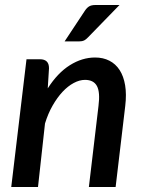

<svg xmlns="http://www.w3.org/2000/svg" viewBox="-20 -748 576 768"><path d="M171 -394.5Q210.5 -456.5 259.5 -487.2Q308.5 -518 360.5 -518Q392.5 -518 417.5 -505.2Q442.5 -492.5 458.5 -467.8Q474.5 -443 480.5 -407Q486.5 -371 481 -324.5L442.5 0H335.5L374 -324.5Q381 -379 367.8 -403.8Q354.5 -428.5 320 -428.5Q298 -428.5 274.8 -416Q251.5 -403.5 230.2 -380.8Q209 -358 190.5 -325.8Q172 -293.5 160 -254L132 0H25L86 -511H140Q157.5 -511 166.8 -502.2Q176 -493.5 176 -475ZM458 -728 332 -598.5Q323.5 -589.5 316.2 -586Q309 -582.5 297.5 -582.5H238.5L318.5 -703.5Q326.5 -716 335.8 -722Q345 -728 362 -728Z"/></svg>

Font: Lato SemiBold
Style: Italic
Weight: 600
Italic angle: -7°
Designer: Lukasz Dziedzic with Adam Twardoch and Botio Nikoltchev
Foundry: tyPoland Lukasz Dziedzic
Version: Version 2.015; 2015-08-06; http://www.latofonts.com/